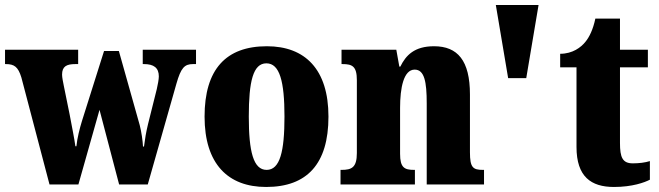

<svg xmlns="http://www.w3.org/2000/svg" viewBox="-25 -734 2622 764"><path d="M60 -426 172 0H287L371 -297L449 0H563L677 -401C695 -464 709 -479 743 -479H755V-536H543V-479H548C587 -479 607 -464 607 -430C607 -419 603 -397 599 -380L564 -240C556 -207 552 -182 548 -151H544C543 -173 538 -209 531 -236L448 -531H389L301 -252C292 -223 282 -183 279 -152H275C271 -182 261 -231 252 -279L229 -392C226 -407 222 -426 222 -437C222 -470 240 -479 275 -479H286V-536H-5V-479H-2C32 -479 47 -468 60 -426Z M1034 10C1197 10 1282 -82 1282 -270C1282 -458 1189 -550 1037 -550C874 -550 789 -458 789 -270C789 -82 882 10 1034 10ZM1036 -58C983 -58 965 -131 965 -270C965 -410 982 -482 1035 -482C1088 -482 1107 -410 1107 -270C1107 -131 1089 -58 1036 -58Z M1330 0H1626V-58H1623C1584 -58 1567 -67 1567 -122V-305C1567 -384 1581 -457 1625 -457C1664 -457 1673 -408 1673 -323V0H1901V-58H1897C1857 -58 1845 -67 1845 -128V-358C1845 -493 1796 -550 1702 -550C1624 -550 1590 -514 1568 -469H1564L1552 -536H1334V-479H1338C1377 -479 1395 -470 1395 -415V-125C1395 -67 1374 -58 1334 -58H1330Z M1997 -423H2069L2118 -714H1948Z M2418 10C2491 10 2540 -8 2561 -19V-93C2542 -87 2518 -84 2493 -84C2452 -84 2442 -108 2442 -165V-466H2553V-536H2442V-660H2344C2335 -617 2320 -586 2304 -567C2287 -546 2254 -520 2204 -520V-466H2269V-149C2269 -31 2327 10 2418 10Z"/></svg>

Font: Noto Serif Georgian Condensed Black
Style: Regular
Weight: 900
Width: 3
Designer: Monotype Design Team, Akaki Razmadze
Foundry: Google LLC
Version: Version 2.003